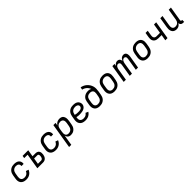

<svg xmlns="http://www.w3.org/2000/svg" viewBox="588 -2917 5303 5303"><g transform="rotate(-45 3240.0 -265.0)"><path d="M254 8Q289 8 324 -0.5Q359 -9 391 -29.5Q423 -50 446.5 -79.5Q470 -109 484 -143L405 -170Q392 -140 369.5 -115Q347 -90 316 -79Q285 -68 254 -68Q225 -68 198.5 -77Q172 -86 155.5 -108.5Q139 -131 136 -159.5Q133 -188 138 -217L156 -327Q160 -353 171.5 -379Q183 -405 204 -425Q225 -445 252 -454Q279 -463 306 -463Q329 -463 351 -457.5Q373 -452 389.5 -437.5Q406 -423 412.5 -401Q419 -379 416 -356Q415 -354 415 -353H500L501 -358Q508 -398 495.5 -435.5Q483 -473 453 -497Q423 -521 384.5 -529.5Q346 -538 306 -538Q273 -538 240.5 -531Q208 -524 177.5 -506Q147 -488 124.5 -461Q102 -434 89.5 -402.5Q77 -371 72 -339L54 -229Q47 -191 49.5 -153Q52 -115 68.5 -83Q85 -51 114 -30Q143 -9 179.5 -0.5Q216 8 254 8Z M683 0H908Q937 0 965.5 -10Q994 -20 1016 -43Q1038 -66 1049 -94Q1060 -122 1065 -150Q1070 -183 1067.5 -216.5Q1065 -250 1048.5 -277Q1032 -304 1002 -316.5Q972 -329 938 -329H824L857 -530H637L625 -455H758ZM781 -76 811 -254H938Q954 -254 965 -244.5Q976 -235 979.5 -221Q983 -207 983 -192Q983 -177 980 -162Q977 -142 969.5 -122.5Q962 -103 945 -89.5Q928 -76 908 -76Z M1406 8Q1441 8 1476 -0.5Q1511 -9 1543 -29.5Q1575 -50 1598.5 -79.5Q1622 -109 1636 -143L1557 -170Q1544 -140 1521.5 -115Q1499 -90 1468 -79Q1437 -68 1406 -68Q1377 -68 1350.5 -77Q1324 -86 1307.5 -108.5Q1291 -131 1288 -159.5Q1285 -188 1290 -217L1308 -327Q1312 -353 1323.5 -379Q1335 -405 1356 -425Q1377 -445 1404 -454Q1431 -463 1458 -463Q1481 -463 1503 -457.5Q1525 -452 1541.5 -437.5Q1558 -423 1564.5 -401Q1571 -379 1568 -356Q1567 -354 1567 -353H1652L1653 -358Q1660 -398 1647.5 -435.5Q1635 -473 1605 -497Q1575 -521 1536.5 -529.5Q1498 -538 1458 -538Q1425 -538 1392.5 -531Q1360 -524 1329.5 -506Q1299 -488 1276.5 -461Q1254 -434 1241.5 -402.5Q1229 -371 1224 -339L1206 -229Q1199 -191 1201.5 -153Q1204 -115 1220.5 -83Q1237 -51 1266 -30Q1295 -9 1331.5 -0.5Q1368 8 1406 8Z M1718 205H1804L1855 -104Q1862 -72 1879.5 -44.5Q1897 -17 1928 -4.5Q1959 8 1993 8Q2024 8 2055 0Q2086 -8 2113.5 -27.5Q2141 -47 2161 -73.5Q2181 -100 2191.5 -130.5Q2202 -161 2207 -191L2226 -301Q2231 -335 2232 -368.5Q2233 -402 2224.5 -433.5Q2216 -465 2197 -490Q2178 -515 2147 -526.5Q2116 -538 2082 -538Q2050 -538 2017 -528.5Q1984 -519 1956.5 -496.5Q1929 -474 1911 -444L1925 -530H1839ZM1972 -68Q1943 -68 1919 -80Q1895 -92 1883.5 -117Q1872 -142 1871 -170Q1870 -198 1875 -226L1893 -336Q1898 -361 1908.5 -385.5Q1919 -410 1940 -428.5Q1961 -447 1986 -454.5Q2011 -462 2037 -463Q2065 -463 2090 -452.5Q2115 -442 2128.5 -419Q2142 -396 2144 -369Q2146 -342 2142 -314L2123 -204Q2119 -177 2107.5 -151Q2096 -125 2074.5 -105Q2053 -85 2026 -76.5Q1999 -68 1972 -68Z M2565 8Q2606 8 2647.5 -3.5Q2689 -15 2724.5 -43Q2760 -71 2783 -108L2706 -142Q2691 -118 2668 -100Q2645 -82 2618 -75Q2591 -68 2565 -68Q2535 -68 2507.5 -76.5Q2480 -85 2462 -107Q2444 -129 2440.5 -158Q2437 -187 2442 -217L2445 -236Q2471 -228 2499 -225Q2527 -222 2555 -222Q2586 -222 2616.5 -224.5Q2647 -227 2678 -234Q2709 -241 2738 -257Q2767 -273 2787 -300.5Q2807 -328 2812 -358Q2817 -390 2809 -420.5Q2801 -451 2782.5 -474.5Q2764 -498 2737.5 -512.5Q2711 -527 2680 -532.5Q2649 -538 2617 -538Q2584 -538 2550.5 -532Q2517 -526 2485.5 -508Q2454 -490 2430.5 -463Q2407 -436 2394 -404Q2381 -372 2376 -339L2358 -229Q2351 -190 2354 -152Q2357 -114 2374.5 -82Q2392 -50 2422 -29Q2452 -8 2489 0Q2526 8 2565 8ZM2585 -297Q2552 -297 2519.5 -299.5Q2487 -302 2457 -312L2460 -327Q2464 -354 2476 -380.5Q2488 -407 2511 -427Q2534 -447 2561.5 -455Q2589 -463 2616 -463Q2638 -463 2659 -458.5Q2680 -454 2697 -442.5Q2714 -431 2723 -412Q2732 -393 2728 -371Q2725 -350 2708.5 -332.5Q2692 -315 2670.5 -307.5Q2649 -300 2628 -298.5Q2607 -297 2585 -297Z M3121 8Q3154 8 3187 1.5Q3220 -5 3251 -23Q3282 -41 3305 -68Q3328 -95 3341 -127Q3354 -159 3359 -191L3378 -301Q3386 -351 3387.5 -401.5Q3389 -452 3375.5 -498Q3362 -544 3337 -583.5Q3312 -623 3277.5 -654Q3243 -685 3199.5 -706Q3156 -727 3108 -735L3093 -661Q3138 -652 3177 -628.5Q3216 -605 3243.5 -570.5Q3271 -536 3286 -494Q3265 -510 3238 -516.5Q3211 -523 3183 -523Q3152 -523 3120.5 -516.5Q3089 -510 3059.5 -494.5Q3030 -479 3006.5 -454.5Q2983 -430 2970 -400Q2957 -370 2952 -339L2934 -229Q2927 -192 2929 -155Q2931 -118 2945.5 -86Q2960 -54 2987 -32Q3014 -10 3049 -1Q3084 8 3121 8ZM3123 -68Q3095 -68 3070 -78Q3045 -88 3031 -111Q3017 -134 3015 -161.5Q3013 -189 3018 -217L3036 -327Q3040 -352 3052 -376Q3064 -400 3086 -417Q3108 -434 3133.5 -440.5Q3159 -447 3185 -447Q3212 -447 3237 -438Q3262 -429 3277 -408.5Q3292 -388 3294.5 -361.5Q3297 -335 3293 -307L3275 -204Q3271 -177 3259.5 -151Q3248 -125 3226 -104.5Q3204 -84 3177 -76Q3150 -68 3123 -68Z M3697 8Q3730 8 3763 1.5Q3796 -5 3827 -23Q3858 -41 3881 -68Q3904 -95 3917 -127Q3930 -159 3935 -191L3954 -301Q3960 -338 3958.5 -375Q3957 -412 3942.5 -444Q3928 -476 3901 -498Q3874 -520 3838.5 -529Q3803 -538 3766 -538Q3734 -538 3700.5 -531.5Q3667 -525 3636.5 -507.5Q3606 -490 3582.5 -462.5Q3559 -435 3546 -403.5Q3533 -372 3528 -339L3510 -229Q3503 -192 3505 -155Q3507 -118 3521.5 -86Q3536 -54 3563 -32Q3590 -10 3625 -1Q3660 8 3697 8ZM3699 -68Q3671 -68 3646 -78Q3621 -88 3607 -111Q3593 -134 3591 -161.5Q3589 -189 3594 -217L3612 -327Q3616 -354 3627.5 -380Q3639 -406 3661 -426Q3683 -446 3710.5 -454.5Q3738 -463 3765 -463Q3792 -463 3817.5 -452.5Q3843 -442 3856.5 -419.5Q3870 -397 3872 -369.5Q3874 -342 3870 -314L3851 -204Q3847 -177 3835.5 -151Q3824 -125 3802 -104.5Q3780 -84 3753 -76Q3726 -68 3699 -68Z M4056 0H4142L4198 -342Q4202 -362 4208 -382Q4214 -402 4225.5 -420.5Q4237 -439 4256 -451Q4275 -463 4295 -463Q4317 -463 4334 -449.5Q4351 -436 4354.5 -414.5Q4358 -393 4354 -371L4293 0H4379L4435 -342Q4439 -362 4445 -382Q4451 -402 4462.5 -420.5Q4474 -439 4493 -451Q4512 -463 4532 -463Q4554 -463 4571 -449.5Q4588 -436 4591.5 -414.5Q4595 -393 4591 -371L4530 0H4616L4675 -356Q4679 -381 4680 -406Q4681 -431 4676 -455Q4671 -479 4658.5 -498.5Q4646 -518 4624 -528Q4602 -538 4577 -538Q4548 -538 4520 -524.5Q4492 -511 4473 -486.5Q4454 -462 4442 -434Q4439 -462 4428 -487Q4417 -512 4393 -525Q4369 -538 4340 -538Q4316 -538 4292 -529Q4268 -520 4249.5 -501.5Q4231 -483 4218 -461L4229 -530H4143Z M4993 8Q5026 8 5059 1.5Q5092 -5 5123 -23Q5154 -41 5177 -68Q5200 -95 5213 -127Q5226 -159 5231 -191L5250 -301Q5256 -338 5254.5 -375Q5253 -412 5238.5 -444Q5224 -476 5197 -498Q5170 -520 5134.5 -529Q5099 -538 5062 -538Q5030 -538 4996.5 -531.5Q4963 -525 4932.5 -507.5Q4902 -490 4878.5 -462.5Q4855 -435 4842 -403.5Q4829 -372 4824 -339L4806 -229Q4799 -192 4801 -155Q4803 -118 4817.5 -86Q4832 -54 4859 -32Q4886 -10 4921 -1Q4956 8 4993 8ZM4995 -68Q4967 -68 4942 -78Q4917 -88 4903 -111Q4889 -134 4887 -161.5Q4885 -189 4890 -217L4908 -327Q4912 -354 4923.5 -380Q4935 -406 4957 -426Q4979 -446 5006.5 -454.5Q5034 -463 5061 -463Q5088 -463 5113.5 -452.5Q5139 -442 5152.5 -419.5Q5166 -397 5168 -369.5Q5170 -342 5166 -314L5147 -204Q5143 -177 5131.5 -151Q5120 -125 5098 -104.5Q5076 -84 5049 -76Q5022 -68 4995 -68Z M5682 0H5768L5855 -530H5769L5723 -250H5589Q5565 -250 5544 -258.5Q5523 -267 5511 -286.5Q5499 -306 5497.5 -329Q5496 -352 5500 -376L5525 -530H5439L5416 -388Q5410 -354 5411.5 -320.5Q5413 -287 5427 -258Q5441 -229 5466 -209.5Q5491 -190 5523 -182Q5555 -174 5589 -174H5711Z M6121 8Q6151 8 6180.5 -1.5Q6210 -11 6233.5 -33Q6257 -55 6273 -82Q6272 -55 6286.5 -32Q6301 -9 6326.5 -0.5Q6352 8 6380 8H6410V-68H6393Q6382 -68 6373.5 -72Q6365 -76 6362.5 -85.5Q6360 -95 6361 -105L6431 -530H6345L6290 -194Q6286 -169 6275 -145Q6264 -121 6243.5 -102Q6223 -83 6197.5 -75.5Q6172 -68 6147 -68Q6120 -68 6096 -79Q6072 -90 6060 -113Q6048 -136 6046.5 -163Q6045 -190 6050 -217L6101 -530H6015L5966 -229Q5960 -194 5960 -160Q5960 -126 5970 -94Q5980 -62 6001.5 -38Q6023 -14 6055 -3Q6087 8 6121 8Z"/></g></svg>

Font: Iosevka Sparkle
Style: Italic
Weight: 400
Italic angle: -9°
Designer: Belleve Invis
Foundry: Belleve Invis
Version: Version 4.5.0; ttfautohint (v1.8.3)